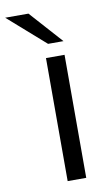

<svg xmlns="http://www.w3.org/2000/svg" viewBox="-148 -801 486 845"><g transform="rotate(-10 94.5 -378.0)"><path d="M84 -549.8H167V0H84ZM-62 -755.9H42L172.9 -609.9H104Z"/></g></svg>

Font: Junction Regular
Style: Regular
Weight: 500
Designer: Caroline Hadilaksono
Foundry: Caroline Hadilaksono
Version: Version 1.056